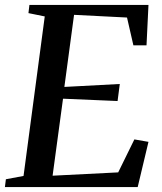

<svg xmlns="http://www.w3.org/2000/svg" viewBox="-28 -763 660 783"><path d="M-8 0 -4 -32 68 -45.5 154.5 -696 88 -709.5 92 -743H577.5L569.5 -578H516L490 -691.5L274 -702.5L234.5 -408.5L460.5 -420.5L451.5 -351L229 -360.5L186.5 -46.5L454 -60L520 -194.5L577.5 -184.5L533.5 0Z"/></svg>

Font: Merriweather 72pt Medium
Style: Italic
Weight: 500
Italic angle: -7.8°
Version: Version 2.101